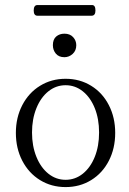

<svg xmlns="http://www.w3.org/2000/svg" viewBox="-20 -742 520 773"><path d="M43.9 -207Q43.9 -269 69.8 -318.8Q95.7 -368.7 141.4 -396.7Q187 -424.8 244.1 -424.8Q301.3 -424.8 346.9 -396.7Q392.6 -368.7 418.2 -318.8Q443.8 -269 443.8 -207Q443.8 -144.5 418.2 -94.7Q392.6 -44.9 346.9 -16.8Q301.3 11.2 244.1 11.2Q187 11.2 141.4 -16.8Q95.7 -44.9 69.8 -94.7Q43.9 -144.5 43.9 -207ZM244.1 -18.1Q282.7 -18.1 313.5 -42.7Q344.2 -67.4 361.6 -110.6Q378.9 -153.8 378.9 -208.5Q378.9 -263.2 361.6 -306.4Q344.2 -349.6 313.5 -374.3Q282.7 -398.9 244.1 -398.9Q205.6 -398.9 174.8 -374.3Q144 -349.6 126.5 -306.2Q108.9 -262.7 108.9 -208.5Q108.9 -154.3 126.5 -110.8Q144 -67.4 174.8 -42.7Q205.6 -18.1 244.1 -18.1ZM192.9 -560.1Q192.9 -583.5 206.3 -595Q219.7 -606.4 239.3 -606.4Q261.7 -606.4 274.4 -592.5Q287.1 -578.6 287.1 -560.1Q287.1 -538.1 272.5 -524.9Q257.8 -511.7 239.3 -511.7Q216.8 -511.7 204.8 -526.1Q192.9 -540.5 192.9 -560.1ZM115.7 -699.7Q115.7 -721.7 130.9 -721.7H350.6Q364.3 -721.7 364.3 -699.7Q364.3 -678.7 348.6 -678.7H130.9Q115.7 -678.7 115.7 -699.7Z"/></svg>

Font: JuniusX Light
Style: Regular
Weight: 300
Designer: Peter S. Baker
Foundry: Briery Creek Software
Version: Version 1.008